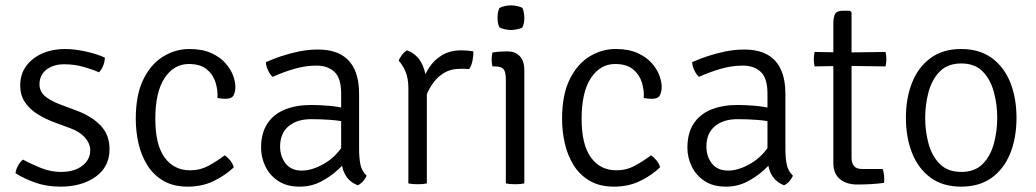

<svg xmlns="http://www.w3.org/2000/svg" viewBox="-20 -685 3869 717"><path d="M38 -38Q39 -51 47.2 -66Q55.5 -81 66 -89Q97 -72 133.5 -57.5Q170 -43 208 -43Q257 -43 286.8 -65.5Q316.5 -88 317 -123Q317 -148.5 297.8 -170.8Q278.5 -193 243 -206L183.5 -228Q149.5 -240.5 120.2 -258.8Q91 -277 73.2 -303.2Q55.5 -329.5 55.5 -366Q55.5 -408.5 78.2 -439Q101 -469.5 138.8 -485.8Q176.5 -502 221.5 -502Q258.5 -502 300 -492.8Q341.5 -483.5 371.5 -470Q371.5 -456 365.8 -440.8Q360 -425.5 349.5 -415Q326.5 -425.5 292.2 -435.2Q258 -445 219.5 -445Q179 -445 153.2 -424.8Q127.5 -404.5 127.5 -370Q127.5 -344 147 -326.8Q166.5 -309.5 204.5 -295L266 -272Q321.5 -251.5 355.2 -216.8Q389 -182 389 -128Q389 -62 337.2 -25Q285.5 12 206 12Q153.5 12 111.2 -3.2Q69 -18.5 38 -38Z M792 -319Q794 -347.5 785 -377Q776 -406.5 752 -426.2Q728 -446 685 -446Q629.5 -446 594.8 -393.8Q560 -341.5 560 -241Q560 -144.5 594.8 -96.8Q629.5 -49 690 -49Q727.5 -49 759.5 -66.5Q791.5 -84 819 -105Q829.5 -98.5 839.8 -85.8Q850 -73 853 -60Q818.5 -28 776 -8Q733.5 12 681 12Q627.5 12 590.2 -9.8Q553 -31.5 530.2 -68Q507.5 -104.5 497.2 -149.5Q487 -194.5 487 -241Q487 -331 515.5 -388.8Q544 -446.5 589.8 -474.2Q635.5 -502 687 -502Q735 -502 768 -487.2Q801 -472.5 821 -450.2Q841 -428 850 -404Q859 -380 859 -361Q859 -343 852.5 -329.5Q846 -316 822 -316Q814.5 -316 807.5 -316.8Q800.5 -317.5 792 -319Z M955 -133Q955 -188 978.5 -223.5Q1002 -259 1044 -276Q1086 -293 1142 -293Q1173.5 -293 1209.8 -289.8Q1246 -286.5 1278 -278V-228Q1248 -235 1212.2 -237.5Q1176.5 -240 1142 -240Q1089 -240 1057.5 -213.5Q1026 -187 1026 -138Q1026 -100.5 1046.8 -74.2Q1067.5 -48 1107 -48Q1147.5 -48 1194.2 -76Q1241 -104 1273 -161L1285 -95Q1268 -75 1240.8 -50Q1213.5 -25 1177.8 -6.5Q1142 12 1099 12Q1050.5 12 1018.5 -9.5Q986.5 -31 970.8 -64.2Q955 -97.5 955 -133ZM1349 -29Q1345.5 -19.5 1336.5 -9Q1327.5 1.5 1316 7Q1292.5 -2.5 1279 -18.5Q1265.5 -34.5 1259.8 -55.8Q1254 -77 1254 -103V-336Q1254 -393 1229 -416.5Q1204 -440 1162 -440Q1121 -440 1079.5 -428Q1038 -416 998 -398Q988.5 -406.5 980.8 -422.8Q973 -439 973 -453Q997.5 -464 1029.2 -474.8Q1061 -485.5 1096.5 -492.8Q1132 -500 1167 -500Q1219.5 -500 1253.8 -480.8Q1288 -461.5 1304.5 -424.5Q1321 -387.5 1321 -334V-128Q1321 -96 1325.8 -71.5Q1330.5 -47 1349 -29Z M1748 -493Q1748 -476.5 1744.5 -458.5Q1741 -440.5 1732 -427Q1724 -428 1715.2 -428Q1706.5 -428 1698 -428Q1664 -428 1639.5 -413.5Q1615 -399 1598.8 -376.8Q1582.5 -354.5 1573 -331Q1563.5 -307.5 1559 -289L1546 -305Q1546 -336.5 1554.8 -370Q1563.5 -403.5 1582.5 -432.5Q1601.5 -461.5 1631.2 -479.2Q1661 -497 1703 -497Q1710.5 -497 1722.2 -496.2Q1734 -495.5 1748 -493ZM1469 -458Q1472 -468 1480.8 -479.5Q1489.5 -491 1500 -497Q1537.5 -483 1555 -447.8Q1572.5 -412.5 1574 -363V0Q1560.5 3 1540 3Q1518.5 3 1505 0V-356Q1505 -393 1493.8 -418.8Q1482.5 -444.5 1469 -458Z M1938 0Q1924.5 3 1904 3Q1882.5 3 1869 0V-389Q1869 -417 1860.2 -427Q1851.5 -437 1828 -437H1819Q1816 -450.5 1816 -463Q1816 -470 1816.8 -475.8Q1817.5 -481.5 1819 -489Q1835.5 -491.5 1847.5 -492.2Q1859.5 -493 1867 -493H1875Q1905 -493 1921.5 -474.8Q1938 -456.5 1938 -424ZM1838 -619Q1838 -641 1845 -655Q1852 -659.5 1864.5 -662.2Q1877 -665 1888 -665Q1898 -665 1911.5 -662.2Q1925 -659.5 1931 -655Q1934 -649 1936 -638.5Q1938 -628 1938 -619Q1938 -597 1931 -583Q1926 -578.5 1912 -575.8Q1898 -573 1888 -573Q1877 -573 1864.5 -575.8Q1852 -578.5 1845 -583Q1838 -597 1838 -619Z M2384 -319Q2386 -347.5 2377 -377Q2368 -406.5 2344 -426.2Q2320 -446 2277 -446Q2221.5 -446 2186.8 -393.8Q2152 -341.5 2152 -241Q2152 -144.5 2186.8 -96.8Q2221.5 -49 2282 -49Q2319.5 -49 2351.5 -66.5Q2383.5 -84 2411 -105Q2421.5 -98.5 2431.8 -85.8Q2442 -73 2445 -60Q2410.5 -28 2368 -8Q2325.5 12 2273 12Q2219.5 12 2182.2 -9.8Q2145 -31.5 2122.2 -68Q2099.5 -104.5 2089.2 -149.5Q2079 -194.5 2079 -241Q2079 -331 2107.5 -388.8Q2136 -446.5 2181.8 -474.2Q2227.5 -502 2279 -502Q2327 -502 2360 -487.2Q2393 -472.5 2413 -450.2Q2433 -428 2442 -404Q2451 -380 2451 -361Q2451 -343 2444.5 -329.5Q2438 -316 2414 -316Q2406.5 -316 2399.5 -316.8Q2392.5 -317.5 2384 -319Z M2547 -133Q2547 -188 2570.5 -223.5Q2594 -259 2636 -276Q2678 -293 2734 -293Q2765.5 -293 2801.8 -289.8Q2838 -286.5 2870 -278V-228Q2840 -235 2804.2 -237.5Q2768.5 -240 2734 -240Q2681 -240 2649.5 -213.5Q2618 -187 2618 -138Q2618 -100.5 2638.8 -74.2Q2659.5 -48 2699 -48Q2739.5 -48 2786.2 -76Q2833 -104 2865 -161L2877 -95Q2860 -75 2832.8 -50Q2805.5 -25 2769.8 -6.5Q2734 12 2691 12Q2642.5 12 2610.5 -9.5Q2578.5 -31 2562.8 -64.2Q2547 -97.5 2547 -133ZM2941 -29Q2937.5 -19.5 2928.5 -9Q2919.5 1.5 2908 7Q2884.5 -2.5 2871 -18.5Q2857.5 -34.5 2851.8 -55.8Q2846 -77 2846 -103V-336Q2846 -393 2821 -416.5Q2796 -440 2754 -440Q2713 -440 2671.5 -428Q2630 -416 2590 -398Q2580.5 -406.5 2572.8 -422.8Q2565 -439 2565 -453Q2589.5 -464 2621.2 -474.8Q2653 -485.5 2688.5 -492.8Q2724 -500 2759 -500Q2811.5 -500 2845.8 -480.8Q2880 -461.5 2896.5 -424.5Q2913 -387.5 2913 -334V-128Q2913 -96 2917.8 -71.5Q2922.5 -47 2941 -29Z M3092 -597Q3092 -620.5 3098.5 -632.8Q3105 -645 3129 -645H3154L3160 -639V-95Q3160 -77 3168.8 -65.5Q3177.5 -54 3199 -54H3276Q3282 -39 3282 -16Q3282 -12.5 3282 -8.8Q3282 -5 3281 -2Q3258 1 3234.2 2.5Q3210.5 4 3181 4Q3140.5 4 3116.2 -16.5Q3092 -37 3092 -76ZM3287 -491Q3290 -476 3290 -464Q3290 -450.5 3287 -437L3138 -439L3022 -437Q3019 -450.5 3019 -464Q3019 -476 3022 -491L3137 -489Z M3776 -245Q3776 -171 3752.8 -112.8Q3729.5 -54.5 3683.5 -21.2Q3637.5 12 3569 12Q3500.5 12 3454.8 -21.8Q3409 -55.5 3386 -113.8Q3363 -172 3363 -245Q3363 -319 3386.2 -377Q3409.5 -435 3455.5 -468.5Q3501.5 -502 3569 -502Q3638 -502 3684 -468.2Q3730 -434.5 3753 -376.5Q3776 -318.5 3776 -245ZM3435 -245Q3435 -195 3447.5 -148.8Q3460 -102.5 3489.5 -72.8Q3519 -43 3570 -43Q3620.5 -43 3649.8 -72.8Q3679 -102.5 3691.5 -148.8Q3704 -195 3704 -245Q3704 -294.5 3691.5 -341.2Q3679 -388 3649.8 -418Q3620.5 -448 3570 -448Q3519 -448 3489.5 -418Q3460 -388 3447.5 -341.2Q3435 -294.5 3435 -245Z"/></svg>

Font: Signika Negative Light
Style: Regular
Weight: 300
Designer: Anna Giedry
Foundry: Anna Giedry
Version: Version 2.001